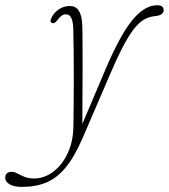

<svg xmlns="http://www.w3.org/2000/svg" viewBox="-122 -482 660 752"><path d="M291 -210Q348 -344 396 -402.8Q444 -461.5 493.5 -461.5Q519 -461.5 519 -442.5Q519 -422 485.5 -419Q465.5 -417 447 -408Q428.5 -399 409 -376.5Q389.5 -354 366.2 -311.8Q343 -269.5 313.5 -201L201 60Q169.5 132.5 135.2 174Q101 215.5 59.5 232.8Q18 250 -36 250Q-67.5 250 -84.5 239.8Q-101.5 229.5 -101.5 215Q-101.5 191 -76 191Q-65.5 191 -53.8 197.5Q-42 204 -26.2 210.5Q-10.5 217 11.5 217Q51 217 85.8 191.2Q120.5 165.5 142.5 119.5Q164.5 73.5 165.5 13.5Q166 -18.5 166.5 -68Q167 -117.5 167 -173.5Q167 -229.5 166.5 -281.2Q166 -333 165 -369Q163.5 -426 136.5 -426Q119 -426 103.5 -404Q92 -388.5 82.5 -391.5Q72 -394.5 78.5 -410Q87.5 -431 107.5 -444.8Q127.5 -458.5 152 -458.5Q196.5 -458.5 200 -387.5Q201 -369 201.2 -325.8Q201.5 -282.5 201.5 -225.8Q201.5 -169 201 -108.8Q200.5 -48.5 200.5 3.5Z"/></svg>

Font: Fraunces 9pt S050 Thin
Style: Italic
Weight: 100
Italic angle: -16°
Version: Version 1.000; ttfautohint (v1.8.3)